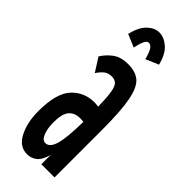

<svg xmlns="http://www.w3.org/2000/svg" viewBox="-220 -658 691 691"><g transform="rotate(45 125.0 -312.5)"><path d="M98 11Q59 11 38 -29.5Q17 -70 17 -128Q17 -219 51.5 -256Q86 -293 138 -293Q147 -293 158 -291Q157 -338 153 -362Q149 -386 140 -394.5Q131 -403 116 -403Q99 -403 87.5 -394.5Q76 -386 64 -368L31 -420Q45 -443 67.5 -459.5Q90 -476 127 -476Q164 -476 185.5 -458Q207 -440 217 -390Q227 -340 227 -243V0H160V-47Q150 -13 134 -1Q118 11 98 11ZM84 -138Q84 -107 92.5 -85.5Q101 -64 116 -64Q138 -64 148 -99Q158 -134 159 -215Q151 -216 141 -216Q114 -216 99 -198.5Q84 -181 84 -138ZM98 -532 49 -553Q60 -597 81 -616.5Q102 -636 125 -636Q149 -636 172 -616.5Q195 -597 206 -553L157 -532Q145 -583 125 -583Q115 -583 108.5 -568Q102 -553 98 -532Z"/></g></svg>

Font: Inconsolata UltraCondensed Bold
Style: Regular
Weight: 700
Width: 1
Monospace: yes
Designer: Raph Levien, Cyreal, Brenton Simpson
Foundry: Raph Levien, Cyreal, Google
Version: Version 3.001; ttfautohint (v1.8.2.53-6de2)